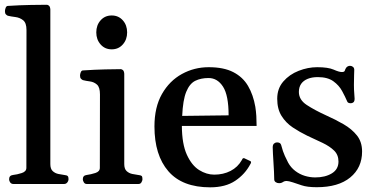

<svg xmlns="http://www.w3.org/2000/svg" viewBox="-20 -780 1588 814"><path d="M36.6 0Q28.3 0 23.4 -6.3Q18.6 -12.7 18.6 -20Q18.6 -36.1 34.7 -38.1Q52.7 -40 72.3 -46.4Q91.8 -52.7 91.8 -68.4L92.3 -652.8Q92.3 -683.1 77.9 -694.3Q63.5 -705.6 44.9 -707.8Q26.4 -710 12.7 -713.4Q7.8 -715.8 4.4 -719.7Q1 -723.6 1 -732.9Q1 -738.8 3.9 -746.6Q6.8 -754.4 12.7 -754.9Q65.4 -758.3 110.6 -759Q155.8 -759.8 178.7 -759.8Q182.6 -759.8 187.5 -755.9Q192.4 -752 193.4 -740.2V-84.5Q193.4 -64 203.4 -54.7Q213.4 -45.4 227.3 -42.5Q241.2 -39.6 252.9 -38.1Q263.2 -37.1 266.8 -33.7Q270.5 -30.3 270.5 -21Q270.5 -13.2 265.4 -6.6Q260.3 0 252 0Z M347.7 0Q339.4 0 335.2 -7.3Q331.1 -14.6 331.1 -20Q331.1 -36.1 347.2 -38.1Q365.2 -40.5 384.3 -46.6Q403.3 -52.7 403.3 -68.4L403.8 -379.9Q403.8 -410.2 391.1 -421.4Q378.4 -432.6 361.3 -434.8Q344.2 -437 331.1 -440.4Q326.2 -442.9 322.8 -446.8Q319.3 -450.7 319.3 -460Q319.3 -465.8 322.3 -473.4Q325.2 -481 331.1 -481.4Q383.8 -484.9 426.5 -485.8Q469.2 -486.8 492.2 -486.8Q496.1 -486.8 501 -482.9Q505.9 -479 506.8 -467.3V-84.5Q506.8 -64 516.8 -54.7Q526.9 -45.4 540.8 -42.5Q554.7 -39.6 566.4 -38.1Q576.7 -37.1 580.3 -34.2Q584 -31.2 584 -20Q584 -14.6 579.8 -7.3Q575.7 0 567.4 0ZM453.6 -570.8Q424.8 -570.8 406.5 -591.6Q388.2 -612.3 388.2 -642.6Q388.2 -673.3 406.5 -693.8Q424.8 -714.4 453.6 -714.4Q482.4 -714.4 500.7 -693.8Q519 -673.3 519 -642.6Q519 -612.3 500.7 -591.6Q482.4 -570.8 453.6 -570.8Z M871.1 14.2Q752.9 14.2 693.8 -54Q634.8 -122.1 634.8 -244.1Q634.8 -325.7 666.7 -381.6Q698.7 -437.5 751.2 -466.3Q803.7 -495.1 864.7 -495.1Q928.7 -495.1 969.2 -474.1Q1009.8 -453.1 1031.7 -415.5Q1053.7 -377.9 1062.5 -327.1Q1065.4 -308.6 1066.7 -288.1Q1067.9 -267.6 1067.9 -246.1H751Q751.5 -169.4 772.2 -124Q793 -78.6 824.2 -59.1Q855.5 -39.6 888.2 -39.6Q926.8 -39.6 957.5 -55.4Q988.3 -71.3 1005.4 -101.6Q1006.8 -104.5 1008.5 -107.4Q1010.3 -110.4 1015.1 -109.4L1039.1 -98.1Q1044.4 -96.2 1044.4 -92.3Q1044.4 -90.3 1043.5 -88.1Q1042.5 -85.9 1041.5 -84.5Q1019 -41.5 977.5 -13.7Q936 14.2 871.1 14.2ZM752.4 -288.6 949.2 -291Q949.2 -376 925.5 -412.6Q901.9 -449.2 864.3 -449.2Q831.5 -449.2 807.6 -437.3Q783.7 -425.3 769.5 -390.6Q755.4 -356 752.4 -288.6Z M1322.8 13.7Q1282.2 13.7 1258.8 5.6Q1235.4 -2.4 1221.7 -6.8Q1203.6 -12.7 1195.3 -12.7Q1187.5 -12.7 1183.6 -10.5Q1179.7 -8.3 1175.5 -5.9Q1171.4 -3.4 1163.1 -3.4Q1154.8 -3.4 1148.7 -7.8Q1142.6 -12.2 1142.6 -19.5Q1142.6 -33.7 1141.6 -52.5Q1140.6 -71.3 1139.4 -91.1Q1138.2 -110.8 1137.2 -127.9Q1136.2 -145 1136.2 -155.3Q1136.2 -166.5 1141.8 -171.4Q1147.5 -176.3 1154.3 -176.3Q1168.9 -176.3 1171.9 -165.5Q1174.8 -154.8 1179.7 -139.2Q1184.6 -123.5 1201.7 -90.3Q1213.4 -69.3 1231.9 -55.2Q1250.5 -41 1272.5 -34.4Q1294.4 -27.8 1316.4 -27.8Q1358.4 -27.8 1386.7 -44.9Q1415 -62 1415 -95.2Q1415 -123.5 1396.5 -141.6Q1377.9 -159.7 1347.9 -174.1Q1317.9 -188.5 1282.7 -204.6Q1250.5 -220.2 1221.2 -239.7Q1191.9 -259.3 1173.6 -288.6Q1155.3 -317.9 1155.3 -361.3Q1155.3 -404.8 1181.2 -434.6Q1207 -464.4 1246.1 -479.7Q1285.2 -495.1 1324.7 -495.1Q1371.1 -495.1 1394.3 -484.9Q1417.5 -474.6 1429.2 -474.6Q1439.9 -474.6 1441.7 -480.2Q1443.4 -485.8 1446.3 -490.7Q1449.2 -496.1 1454.1 -498.5Q1459 -501 1463.9 -501Q1470.7 -501 1476.3 -496.6Q1481.9 -492.2 1481.9 -483.9Q1481.9 -479.5 1481.2 -460.9Q1480.5 -442.4 1480.5 -420.4Q1480.5 -398.9 1481.9 -384.3Q1483.4 -369.6 1483.4 -361.8Q1483.4 -350.6 1478.5 -346.4Q1473.6 -342.3 1467.3 -342.3Q1454.1 -342.3 1451.7 -350.6Q1443.4 -370.1 1430.4 -394Q1417.5 -418 1393.3 -435.5Q1369.1 -453.1 1327.1 -453.1Q1302.7 -453.1 1284.7 -445.8Q1266.6 -438.5 1256.8 -424.6Q1247.1 -410.6 1247.1 -390.1Q1247.1 -356.9 1280.5 -335Q1314 -313 1362.3 -291Q1401.9 -273.4 1436.8 -253.2Q1471.7 -232.9 1493.4 -205.6Q1515.1 -178.2 1515.1 -137.7Q1515.1 -68.8 1464.8 -27.6Q1414.6 13.7 1322.8 13.7Z"/></svg>

Font: Gelasio Medium
Style: Regular
Weight: 500
Designer: Eben Sorkin
Foundry: Eben Sorkin
Version: Version 1.008